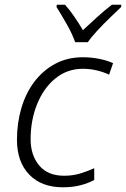

<svg xmlns="http://www.w3.org/2000/svg" viewBox="-20 -785 535 815"><path d="M247 10Q156 10 104 -44Q52 -98 52 -192Q52 -262 70.5 -325.5Q89 -389 125.5 -437.5Q162 -486 214 -514Q266 -542 332 -542Q366 -542 399.5 -535.5Q433 -529 460 -517L443 -468Q421 -479 391.5 -486Q362 -493 332 -493Q265 -493 215 -452Q165 -411 137.5 -343Q110 -275 110 -194Q110 -126 146.5 -82.5Q183 -39 252 -39Q288 -39 318.5 -48Q349 -57 380 -71V-21Q354 -7 321 1.5Q288 10 247 10ZM299 -606Q287 -641 263 -683Q239 -725 220 -755L221 -765H256Q276 -743 296 -713.5Q316 -684 332 -657Q361 -684 393 -713Q425 -742 455 -765H495L494 -755Q475 -737 447.5 -710.5Q420 -684 394 -656Q368 -628 353 -606Z"/></svg>

Font: Noto Sans Light
Style: Italic
Weight: 300
Italic angle: -12°
Designer: Monotype Design Team
Foundry: Monotype Imaging Inc.
Version: Version 2.013; ttfautohint (v1.8.4.7-5d5b)